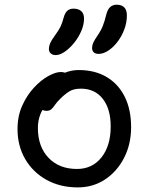

<svg xmlns="http://www.w3.org/2000/svg" viewBox="-20 -803 646 835"><path d="M318.2 12Q241.8 12 182.6 -20.7Q123.4 -53.4 89.8 -110.8Q56.2 -168.2 56.2 -242Q56.2 -298.2 76.7 -343.7Q97.2 -389.2 127.9 -422.1Q158.6 -455 190.3 -472.4Q222 -489.8 244.2 -489.8Q254.6 -489.8 262.5 -486.9Q270.4 -484 275 -477.7Q279.6 -471.4 279.6 -460.4Q279.6 -439.6 271.4 -423.8Q263.2 -408 237 -394.4Q205.2 -374.8 184.9 -352.4Q164.6 -330 154.7 -303.7Q144.8 -277.4 144.8 -246.2Q144.8 -165.2 191 -116.7Q237.2 -68.2 314.8 -68.2Q381.4 -68.2 421.4 -118.6Q461.4 -169 461.4 -253.2Q461.4 -329.6 426.8 -373.5Q392.2 -417.4 331.8 -417.4Q300.4 -417.4 281.2 -405.4Q262 -393.4 242 -373.4Q226.4 -357.8 218.5 -346.1Q210.6 -334.4 203 -327.7Q195.4 -321 181.8 -321Q167.6 -321 159.3 -329.7Q151 -338.4 151 -359.4Q151 -381.6 165.4 -406.1Q179.8 -430.6 204.2 -451.5Q228.6 -472.4 259 -485.4Q289.4 -498.4 322.2 -498.4Q393 -498.4 444.1 -467.9Q495.2 -437.4 522.7 -381.8Q550.2 -326.2 550.2 -250Q550.2 -175.8 519.6 -116.4Q489 -57 436.8 -22.5Q384.6 12 318.2 12ZM409 -568.6Q395.2 -568.6 387.9 -575.4Q380.6 -582.2 380.6 -593.6Q380.6 -606.8 386.5 -619.1Q392.4 -631.4 403.6 -647.4Q419.2 -670.2 427.2 -690.6Q435.2 -711 442.2 -739.6Q448 -762.8 459.5 -772.7Q471 -782.6 487.6 -782.6Q508.2 -782.6 520 -771.3Q531.8 -760 531.8 -735.6Q531.8 -704.4 520.3 -674.3Q508.8 -644.2 490.5 -620.4Q472.2 -596.6 450.6 -582.6Q429 -568.6 409 -568.6ZM222.2 -563.4Q209.2 -563.4 200.8 -570.7Q192.4 -578 192.6 -590.8Q192.8 -602.2 198 -614.7Q203.2 -627.2 218.8 -648.6Q235.4 -671.2 242.8 -686.3Q250.2 -701.4 256.4 -725Q262.6 -747.6 273.2 -756.5Q283.8 -765.4 299.6 -765.4Q321 -765.4 333.4 -754.5Q345.8 -743.6 345.4 -720.8Q345.2 -694.8 333.1 -667.1Q321 -639.4 302 -616.1Q283 -592.8 261.8 -578.1Q240.6 -563.4 222.2 -563.4Z"/></svg>

Font: Shantell Sans Light
Style: Regular
Weight: 300
Designer: Stephen Nixon, Anya Danilova, Shantell Martin
Foundry: Arrow Type
Version: Version 1.011;[c5ecc13dd]